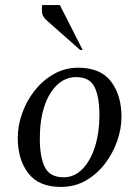

<svg xmlns="http://www.w3.org/2000/svg" viewBox="-20 -727 549 757"><path d="M220 10Q133 10 91.5 -44Q50 -98 50 -184Q50 -231 67 -279.5Q84 -328 116 -369Q148 -410 192 -435Q236 -460 289 -460Q376 -460 417.5 -406Q459 -352 459 -266Q459 -221 442.5 -172.5Q426 -124 394.5 -82.5Q363 -41 319 -15.5Q275 10 220 10ZM231 -28Q274 -28 306 -61.5Q338 -95 355 -150.5Q372 -206 372 -272Q372 -346 352.5 -384.5Q333 -423 280 -423Q238 -423 205.5 -392.5Q173 -362 155 -308Q137 -254 137 -181Q137 -107 157 -67.5Q177 -28 231 -28ZM296 -530 167 -644Q148 -660 146 -676Q144 -692 146 -707H216L306 -530Z"/></svg>

Font: Spectral
Style: Italic
Weight: 400
Italic angle: -10°
Designer: Jean-Baptiste Levee
Foundry: Production Type
Version: Version 2.001